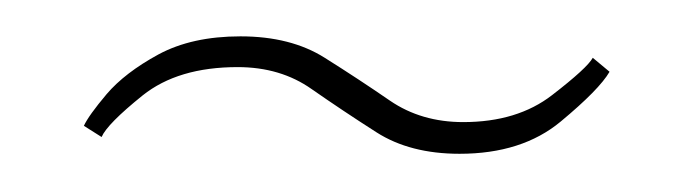

<svg xmlns="http://www.w3.org/2000/svg" viewBox="-20 -728 372 103"><path d="M226.5 -645.5Q200 -645.5 182 -657Q164 -668.5 147.2 -680.2Q130.5 -692 107.5 -692Q75.5 -692 56.5 -676.8Q37.5 -661.5 34.5 -654.5L25 -660.5Q27.5 -666 37.2 -677.5Q47 -689 65 -698.8Q83 -708.5 109 -708.5Q136 -708.5 154.2 -697Q172.5 -685.5 189.2 -674Q206 -662.5 228.5 -662.5Q257.5 -662.5 276.2 -677Q295 -691.5 298 -697L307 -689.5Q301.5 -680 280.8 -662.8Q260 -645.5 226.5 -645.5Z"/></svg>

Font: Imbue 100pt
Style: Regular
Weight: 400
Designer: Tyler Finck
Foundry: Etcetera Type Company
Version: Version 1.102; ttfautohint (v1.8.3)